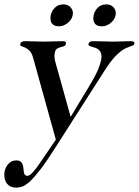

<svg xmlns="http://www.w3.org/2000/svg" viewBox="-62 -644 634 876"><path d="M345.2 -251Q359.4 -274.4 368.7 -291.7Q377.9 -309.1 383.5 -322Q389.2 -335 392.3 -345Q395.5 -355 397.9 -363.8Q402.8 -383.8 400.1 -395.8Q397.5 -407.7 390.6 -414.8Q383.8 -421.9 375 -425Q366.2 -428.2 358.4 -430.4Q350.6 -432.6 345.5 -435.3Q340.3 -438 341.8 -443.8Q342.8 -448.7 347.7 -452.4Q352.5 -456.1 361.3 -456.1Q388.7 -456.1 409.7 -455.1Q430.7 -454.1 452.1 -454.1Q472.7 -454.1 493.4 -455.1Q514.2 -456.1 534.7 -456.1Q544.9 -456.1 548.6 -453.4Q552.2 -450.7 550.8 -443.8Q549.8 -439 544.9 -436.8Q540 -434.6 531.7 -431.9Q523.4 -429.2 512.2 -424.1Q501 -418.9 486.8 -408Q472.7 -397 456.1 -378.4Q439.5 -359.9 420.4 -330.1L187.5 34.2Q149.4 94.2 122.1 129.6Q94.7 165 75 183.3Q55.2 201.7 40.5 206.8Q25.9 211.9 13.2 211.9Q-6.8 211.9 -18.6 204.1Q-30.3 196.3 -35.9 184.6Q-41.5 172.9 -42.2 159.7Q-43 146.5 -40.5 136.2Q-36.1 116.2 -22.2 102.1Q-8.3 87.9 12.7 87.9Q25.4 87.9 31.7 93Q38.1 98.1 41 106Q43.9 113.8 44.7 123Q45.4 132.3 46.6 140.1Q47.9 147.9 51.3 153.1Q54.7 158.2 63 158.2Q68.4 158.2 75 153.6Q81.5 148.9 88.6 141.1Q95.7 133.3 103 123.8Q110.4 114.3 117.2 104L192.9 -6.8L89.8 -377.9Q83.5 -401.9 72.8 -412.4Q62 -422.9 52 -427.2Q42 -431.6 35.4 -433.6Q28.8 -435.5 30.3 -442.9Q33.2 -456.1 51.3 -456.1Q74.7 -456.1 95.9 -455.1Q117.2 -454.1 139.2 -454.1Q161.1 -454.1 182.4 -455.1Q203.6 -456.1 225.6 -456.1Q233.9 -456.1 236.8 -452.9Q239.7 -449.7 238.8 -444.8Q236.8 -435.5 229.7 -433.1Q222.7 -430.7 214.4 -428.7Q206.1 -426.8 198.5 -422.1Q190.9 -417.5 188 -403.8Q186 -395 186.5 -386Q187 -377 189.2 -366.5Q191.4 -356 195.6 -342.5Q199.7 -329.1 204.6 -311L260.3 -110.8ZM365.2 -574.2Q369.6 -594.7 384.5 -609.4Q399.4 -624 424.3 -624Q434.6 -624 442.9 -620.1Q451.2 -616.2 457 -609.4Q462.9 -602.5 465.3 -593.5Q467.8 -584.5 465.3 -574.2Q463.4 -563.5 457 -554.4Q450.7 -545.4 442.1 -538.6Q433.6 -531.7 423.6 -527.8Q413.6 -523.9 403.3 -523.9Q378.4 -523.9 369.6 -538.3Q360.8 -552.7 365.2 -574.2ZM169.4 -574.2Q173.8 -594.2 188.7 -609.1Q203.6 -624 228 -624Q238.3 -624 246.8 -620.1Q255.4 -616.2 261.2 -609.4Q267.1 -602.5 269.5 -593.5Q272 -584.5 269.5 -574.2Q267.6 -563.5 261.2 -554.4Q254.9 -545.4 246.1 -538.6Q237.3 -531.7 227.3 -527.8Q217.3 -523.9 207 -523.9Q194.8 -523.9 186.5 -527.8Q178.2 -531.7 173.8 -538.6Q169.4 -545.4 168.5 -554.4Q167.5 -563.5 169.4 -574.2Z"/></svg>

Font: XB Zar
Style: Italic
Weight: 400
Italic angle: -12°
Designer: Behnam
Foundry: Irmug
Version: Version 8.005 2009